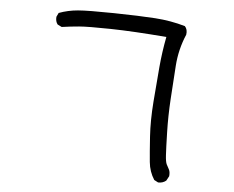

<svg xmlns="http://www.w3.org/2000/svg" viewBox="-54 -786 1108 911"><g transform="rotate(5 500.0 -330.5)"><path d="M731 61 712 51Q688 14 683.5 -32Q679 -78 674 -153Q669 -228 676 -319.5Q683 -411 689.5 -484.5Q696 -558 710 -630Q552 -643 443.5 -645Q335 -647 293.5 -643.5Q252 -640 211 -634L191 -644Q180 -658 182 -680L191 -699Q234 -715 281.5 -719Q329 -723 452 -721Q575 -719 649.5 -714Q724 -709 793 -689Q807 -674 803 -649Q772 -577 766.5 -498Q761 -419 756 -338Q751 -257 753 -180Q755 -103 757 -71Q759 -39 764.5 -28Q770 -17 776.5 -5.5Q783 6 781 27L769 49Q753 62 731 61Z"/></g></svg>

Font: Kosefont JP
Style: Regular
Weight: 400
Designer: Nozomi Seto 瀬戸のぞみ
Version: Version 3.00;June 19, 2020